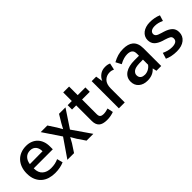

<svg xmlns="http://www.w3.org/2000/svg" viewBox="133 -1484 2357 2357"><g transform="rotate(-45 1311.5 -305.5)"><path d="M474 -218H143V-214Q143 -142 185 -105Q227 -68 296 -68Q334 -68 364.5 -74.5Q395 -81 426 -95L446 -20Q417 -7 377 1.5Q337 10 289 10Q238 10 192 -4Q146 -18 111.5 -48Q77 -78 57 -124Q37 -170 37 -234Q37 -289 53.5 -334.5Q70 -380 100.5 -412.5Q131 -445 174.5 -462.5Q218 -480 271 -480Q317 -480 354.5 -465Q392 -450 418.5 -422.5Q445 -395 459.5 -355.5Q474 -316 474 -268ZM368 -290Q368 -314 362 -335Q356 -356 344 -371.5Q332 -387 312.5 -396.5Q293 -406 266 -406Q216 -406 184.5 -374Q153 -342 146 -288Z M794 -240 960 0H842L772 -103L731 -173L693 -104L625 0H509L674 -240L518 -472H633L699 -371L738 -303L775 -371L836 -472H948Z M1294 -396H1160V-141Q1160 -106 1176.5 -94Q1193 -82 1221 -82Q1241 -82 1263.5 -86.5Q1286 -91 1303 -97L1319 -21Q1299 -13 1267.5 -6.5Q1236 0 1201 0Q1125 0 1091.5 -31.5Q1058 -63 1058 -125V-396H986V-472H1058V-621H1160V-472H1294Z M1403 0V-472H1481L1496 -381Q1513 -423 1551 -451.5Q1589 -480 1643 -480Q1667 -480 1684.5 -476Q1702 -472 1716 -465L1697 -379Q1685 -385 1669.5 -389Q1654 -393 1634 -393Q1579 -393 1542 -355.5Q1505 -318 1505 -242V0Z M1773 -430Q1819 -455 1861.5 -467.5Q1904 -480 1956 -480Q1996 -480 2029.5 -471Q2063 -462 2087 -442Q2111 -422 2124.5 -388.5Q2138 -355 2138 -307V0H2055L2044 -51H2041Q2013 -19 1976 -4.5Q1939 10 1894 10Q1823 10 1779.5 -28Q1736 -66 1736 -129Q1736 -168 1752 -196.5Q1768 -225 1797 -244Q1826 -263 1866 -272.5Q1906 -282 1954 -282H2034V-318Q2034 -363 2010 -380.5Q1986 -398 1944 -398Q1918 -398 1885.5 -389.5Q1853 -381 1811 -358ZM2035 -214 1972 -213Q1901 -211 1872 -188Q1843 -165 1843 -134Q1843 -114 1849.5 -101Q1856 -88 1867 -80Q1878 -72 1892.5 -68.5Q1907 -65 1922 -65Q1953 -65 1983.5 -80.5Q2014 -96 2035 -125Z M2544 -376Q2512 -391 2484.5 -397.5Q2457 -404 2430 -404Q2388 -404 2366.5 -388.5Q2345 -373 2345 -347Q2345 -327 2361 -312.5Q2377 -298 2427 -284L2457 -275Q2522 -255 2555.5 -223Q2589 -191 2589 -137Q2589 -71 2539 -30.5Q2489 10 2402 10Q2355 10 2314.5 1.5Q2274 -7 2242 -22L2266 -100Q2295 -86 2328 -77Q2361 -68 2396 -68Q2439 -68 2463 -83Q2487 -98 2487 -129Q2487 -158 2465.5 -170.5Q2444 -183 2399 -197L2368 -206Q2305 -227 2274.5 -259Q2244 -291 2244 -343Q2244 -374 2257 -399Q2270 -424 2293 -442Q2316 -460 2348.5 -470Q2381 -480 2420 -480Q2457 -480 2495.5 -473Q2534 -466 2567 -451Z"/></g></svg>

Font: Ek Mukta Medium
Style: Regular
Weight: 500
Designer: Girish Dalvi and Yashodeep Gholap
Foundry: Ek Type
Version: Version 2.538;PS 1.002;hotconv 16.6.51;makeotf.lib2.5.65220;